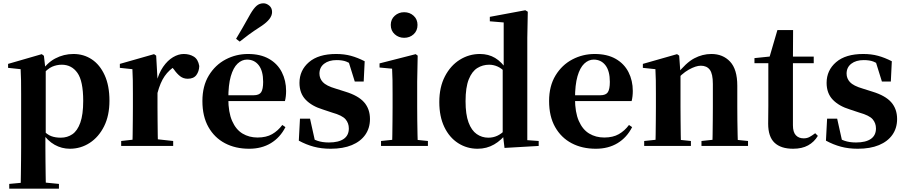

<svg xmlns="http://www.w3.org/2000/svg" viewBox="-20 -884 5486 1163"><path d="M36 259V230L144 220H235L337 230V259ZM105 259Q106 215 106.5 171.5Q107 128 107.5 86.5Q108 45 108 10V-314Q108 -364 107.5 -396.5Q107 -429 105 -465L29 -473V-497L233 -556L246 -546L255 -467L257 -462V-75L255 -61V10Q255 44 255.5 85.5Q256 127 256.5 171Q257 215 258 259ZM403 17Q354 17 311 -7Q268 -31 232 -84H220L240 -96Q265 -69 290 -59.5Q315 -50 348 -50Q388 -50 418.5 -71Q449 -92 466.5 -141Q484 -190 484 -273Q484 -393 449 -442.5Q414 -492 354 -492Q324 -492 296 -480Q268 -468 232 -427L217 -441H224Q262 -502 314 -529.5Q366 -557 425 -557Q487 -557 536 -524.5Q585 -492 614 -428.5Q643 -365 643 -274Q643 -184 610.5 -119Q578 -54 523.5 -18.5Q469 17 403 17Z M714 0V-30L821 -42H919L1029 -30V0ZM782 0Q783 -26 783.5 -68Q784 -110 784.5 -156Q785 -202 785 -236V-316Q785 -366 784.5 -397.5Q784 -429 782 -465L706 -473V-497L913 -556L926 -547L934 -404V-403V-236Q934 -202 934.5 -156Q935 -110 935.5 -68Q936 -26 937 0ZM934 -321 898 -383H927Q941 -440 968 -479Q995 -518 1028 -537.5Q1061 -557 1093 -557Q1128 -557 1154 -541Q1180 -525 1187 -484Q1186 -452 1169.5 -429.5Q1153 -407 1117 -407Q1091 -407 1071.5 -422Q1052 -437 1033 -464L1010 -491L1044 -485Q1004 -461 977.5 -423Q951 -385 934 -321Z M1489 17Q1406 17 1342.5 -16.5Q1279 -50 1242.5 -114.5Q1206 -179 1206 -272Q1206 -363 1245 -427Q1284 -491 1347 -524Q1410 -557 1482 -557Q1558 -557 1609.5 -527.5Q1661 -498 1687 -447Q1713 -396 1713 -333Q1713 -299 1706 -272H1270V-307H1516Q1550 -307 1562 -325.5Q1574 -344 1574 -388Q1574 -454 1547.5 -488.5Q1521 -523 1476 -523Q1445 -523 1419 -498.5Q1393 -474 1378 -422Q1363 -370 1363 -286Q1363 -204 1386 -151.5Q1409 -99 1449 -75Q1489 -51 1540 -51Q1593 -51 1628.5 -71.5Q1664 -92 1690 -127L1709 -114Q1677 -51 1621 -17Q1565 17 1489 17ZM1410 -649Q1428 -679 1447.5 -712.5Q1467 -746 1497 -800Q1517 -834 1534.5 -849Q1552 -864 1576 -864Q1594 -864 1611 -850Q1628 -836 1628 -811Q1628 -790 1612 -769Q1596 -748 1563 -726Q1515 -695 1486 -673.5Q1457 -652 1432 -632Z M1983 17Q1927 17 1880.5 4.5Q1834 -8 1790 -32L1797 -165H1858L1890 -21L1839 -28V-64Q1872 -42 1902 -31.5Q1932 -21 1972 -21Q2031 -21 2062 -42.5Q2093 -64 2093 -106Q2093 -138 2073 -161.5Q2053 -185 1992 -202L1935 -221Q1869 -241 1831.5 -280Q1794 -319 1794 -382Q1794 -458 1851.5 -507.5Q1909 -557 2016 -557Q2065 -557 2105.5 -546Q2146 -535 2189 -513L2183 -390H2129L2086 -528L2131 -512V-482Q2101 -502 2077.5 -511Q2054 -520 2019 -520Q1972 -520 1943.5 -498Q1915 -476 1915 -438Q1915 -409 1935.5 -386.5Q1956 -364 2014 -347L2071 -329Q2150 -305 2185.5 -264.5Q2221 -224 2221 -163Q2221 -108 2192.5 -67.5Q2164 -27 2111 -5Q2058 17 1983 17Z M2288 0V-30L2394 -41H2464L2572 -30V0ZM2355 0Q2356 -26 2356.5 -68Q2357 -110 2357.5 -156Q2358 -202 2358 -236V-313Q2358 -363 2357.5 -398Q2357 -433 2355 -468L2279 -475V-500L2498 -556L2510 -547L2507 -390V-236Q2507 -202 2507.5 -156Q2508 -110 2509 -68Q2510 -26 2511 0ZM2428 -655Q2395 -655 2371 -676.5Q2347 -698 2347 -733Q2347 -767 2371 -788.5Q2395 -810 2428 -810Q2462 -810 2485.5 -788.5Q2509 -767 2509 -733Q2509 -698 2485.5 -676.5Q2462 -655 2428 -655Z M2873 17Q2808 17 2755 -17Q2702 -51 2671.5 -114.5Q2641 -178 2641 -266Q2641 -356 2675 -421.5Q2709 -487 2765 -522Q2821 -557 2887 -557Q2939 -557 2979 -533Q3019 -509 3053 -458H3062L3044 -443Q3019 -470 2994 -481Q2969 -492 2943 -492Q2904 -492 2871.5 -472Q2839 -452 2819.5 -403.5Q2800 -355 2800 -271Q2800 -191 2818 -142.5Q2836 -94 2867.5 -72Q2899 -50 2938 -50Q2967 -50 2992 -61.5Q3017 -73 3041 -98L3062 -80H3051Q3018 -35 2973 -9Q2928 17 2873 17ZM3036 12 3025 -79V-81V-464L3031 -476V-748L2947 -755V-782L3162 -822L3177 -813L3174 -655V-35L3243 -30V0Z M3589 17Q3506 17 3442.5 -16.5Q3379 -50 3342.5 -114.5Q3306 -179 3306 -272Q3306 -363 3345 -427Q3384 -491 3447 -524Q3510 -557 3582 -557Q3658 -557 3709.5 -527.5Q3761 -498 3787 -447Q3813 -396 3813 -333Q3813 -299 3806 -272H3370V-307H3616Q3650 -307 3662 -325.5Q3674 -344 3674 -388Q3674 -454 3647.5 -488.5Q3621 -523 3576 -523Q3545 -523 3519 -498.5Q3493 -474 3478 -422Q3463 -370 3463 -286Q3463 -204 3486 -151.5Q3509 -99 3549 -75Q3589 -51 3640 -51Q3693 -51 3728.5 -71.5Q3764 -92 3790 -127L3809 -114Q3777 -51 3721 -17Q3665 17 3589 17Z M3882 0V-30L3987 -41H4058L4165 -30V0ZM3950 0Q3951 -26 3951.5 -68Q3952 -110 3952.5 -156Q3953 -202 3953 -236V-316Q3953 -365 3952.5 -397Q3952 -429 3950 -465L3874 -473V-497L4081 -556L4094 -547L4102 -435V-432V-236Q4102 -202 4102.5 -156Q4103 -110 4103.5 -68Q4104 -26 4105 0ZM4229 0V-30L4332 -41H4402L4511 -30V0ZM4295 0Q4296 -26 4296.5 -67.5Q4297 -109 4297.5 -155Q4298 -201 4298 -236V-376Q4298 -437 4279.5 -461.5Q4261 -486 4225 -486Q4195 -486 4152 -462Q4109 -438 4066 -386L4062 -431H4078Q4135 -504 4185 -530.5Q4235 -557 4289 -557Q4359 -557 4402.5 -510.5Q4446 -464 4446 -365V-236Q4446 -201 4446.5 -155Q4447 -109 4448 -67.5Q4449 -26 4450 0Z M4709 -501V-541H4909V-501ZM4784 17Q4710 17 4671.5 -19.5Q4633 -56 4633 -135Q4633 -164 4633.5 -188Q4634 -212 4634 -242V-501H4550V-532L4657 -543L4639 -531L4689 -702H4784L4783 -524V-514V-125Q4783 -84 4800.5 -65Q4818 -46 4848 -46Q4868 -46 4883 -54Q4898 -62 4918 -77L4934 -61Q4912 -24 4875 -3.5Q4838 17 4784 17Z M5176 17Q5120 17 5073.5 4.5Q5027 -8 4983 -32L4990 -165H5051L5083 -21L5032 -28V-64Q5065 -42 5095 -31.5Q5125 -21 5165 -21Q5224 -21 5255 -42.5Q5286 -64 5286 -106Q5286 -138 5266 -161.5Q5246 -185 5185 -202L5128 -221Q5062 -241 5024.5 -280Q4987 -319 4987 -382Q4987 -458 5044.5 -507.5Q5102 -557 5209 -557Q5258 -557 5298.5 -546Q5339 -535 5382 -513L5376 -390H5322L5279 -528L5324 -512V-482Q5294 -502 5270.5 -511Q5247 -520 5212 -520Q5165 -520 5136.5 -498Q5108 -476 5108 -438Q5108 -409 5128.5 -386.5Q5149 -364 5207 -347L5264 -329Q5343 -305 5378.5 -264.5Q5414 -224 5414 -163Q5414 -108 5385.5 -67.5Q5357 -27 5304 -5Q5251 17 5176 17Z"/></svg>

Font: Noto Serif TC ExtraLight ExtraBold
Style: Regular
Weight: 800
Version: Version 2.002-H1;hotconv 1.1.0;makeotfexe 2.6.0